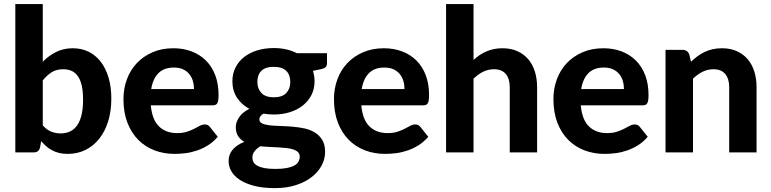

<svg xmlns="http://www.w3.org/2000/svg" viewBox="-20 -766 3875 965"><path d="M195 -136Q214.5 -113.5 237.2 -104.5Q260 -95.5 284.5 -95.5Q310 -95.5 330.8 -104.8Q351.5 -114 366.5 -134.2Q381.5 -154.5 389.5 -187Q397.5 -219.5 397.5 -265.5Q397.5 -306.5 391 -335.2Q384.5 -364 371.8 -382.5Q359 -401 340.5 -409.5Q322 -418 297.5 -418Q265 -418 241.2 -403.8Q217.5 -389.5 195 -362ZM195 -456Q225.5 -486.5 262.5 -505Q299.5 -523.5 345.5 -523.5Q390 -523.5 425.8 -505.8Q461.5 -488 486.8 -455Q512 -422 525.8 -375.2Q539.5 -328.5 539.5 -270.5Q539.5 -208 523.8 -156.8Q508 -105.5 479 -69Q450 -32.5 409.8 -12.5Q369.5 7.5 320 7.5Q296 7.5 277 2.8Q258 -2 242 -10.5Q226 -19 212.5 -30.8Q199 -42.5 187 -57L181.5 -26Q178 -11.5 170 -5.8Q162 0 148.5 0H57V-745.5H195Z M955 -318.5Q955 -340 949.2 -359.5Q943.5 -379 931 -394Q918.5 -409 899.5 -417.8Q880.5 -426.5 854 -426.5Q804.5 -426.5 776.5 -398.5Q748.5 -370.5 740 -318.5ZM738 -236.5Q744.5 -164 779.2 -130.5Q814 -97 870 -97Q898.5 -97 919.2 -103.8Q940 -110.5 955.8 -118.8Q971.5 -127 984.2 -133.8Q997 -140.5 1009.5 -140.5Q1025.5 -140.5 1034.5 -128.5L1074.5 -78.5Q1052.5 -53 1026 -36.2Q999.5 -19.5 971 -9.8Q942.5 0 913.5 3.8Q884.5 7.5 857.5 7.5Q803.5 7.5 756.8 -10.2Q710 -28 675.2 -62.8Q640.5 -97.5 620.5 -149Q600.5 -200.5 600.5 -268.5Q600.5 -321 617.8 -367.5Q635 -414 667.5 -448.5Q700 -483 746.5 -503.2Q793 -523.5 851.5 -523.5Q901 -523.5 942.8 -507.8Q984.5 -492 1014.8 -462Q1045 -432 1061.8 -388.2Q1078.5 -344.5 1078.5 -288.5Q1078.5 -273 1077 -263Q1075.5 -253 1072 -247Q1068.5 -241 1062.5 -238.8Q1056.5 -236.5 1047 -236.5Z M1356 -277Q1398.5 -277 1418.8 -298.5Q1439 -320 1439 -354Q1439 -389.5 1418.8 -409.8Q1398.5 -430 1356 -430Q1313.5 -430 1293.5 -409.8Q1273.5 -389.5 1273.5 -354Q1273.5 -320.5 1293.8 -298.8Q1314 -277 1356 -277ZM1486.5 21Q1486.5 7.5 1478 -1Q1469.5 -9.5 1455.2 -14.5Q1441 -19.5 1421.5 -21.8Q1402 -24 1380 -25.2Q1358 -26.5 1334.5 -27.5Q1311 -28.5 1288.5 -31Q1271 -20.5 1259.8 -6.2Q1248.5 8 1248.5 26Q1248.5 38.5 1254.2 49Q1260 59.5 1273.5 67Q1287 74.5 1309 78.8Q1331 83 1364 83Q1398 83 1421.5 78.5Q1445 74 1459.5 65.8Q1474 57.5 1480.2 46Q1486.5 34.5 1486.5 21ZM1623.5 -498.5V-448Q1623.5 -436 1616.8 -429Q1610 -422 1594.5 -418.5L1552.5 -410Q1561 -385.5 1561 -357.5Q1561 -319 1545.2 -288.2Q1529.5 -257.5 1502 -235.8Q1474.5 -214 1437 -202.2Q1399.5 -190.5 1356 -190.5Q1328.5 -190.5 1304.5 -195Q1283.5 -182 1283.5 -166.5Q1283.5 -152 1297.8 -145.5Q1312 -139 1335.2 -136.2Q1358.5 -133.5 1388.2 -132.8Q1418 -132 1448.8 -129.5Q1479.5 -127 1509.2 -120.8Q1539 -114.5 1562.2 -100.2Q1585.5 -86 1599.8 -62.5Q1614 -39 1614 -2Q1614 32.5 1597 65Q1580 97.5 1547.8 123Q1515.5 148.5 1468.5 164Q1421.5 179.5 1361.5 179.5Q1302 179.5 1258.2 168.2Q1214.5 157 1185.8 138.2Q1157 119.5 1143 95Q1129 70.5 1129 44Q1129 9.5 1150 -14.5Q1171 -38.5 1208 -53Q1188.5 -64 1176.8 -81.8Q1165 -99.5 1165 -128Q1165 -151 1181.8 -176.5Q1198.5 -202 1233.5 -219Q1194 -240 1171 -275.2Q1148 -310.5 1148 -357.5Q1148 -396 1163.8 -427Q1179.5 -458 1207.5 -479.8Q1235.5 -501.5 1273.5 -513Q1311.5 -524.5 1356 -524.5Q1422 -524.5 1472.5 -498.5Z M2013 -318.5Q2013 -340 2007.2 -359.5Q2001.5 -379 1989 -394Q1976.5 -409 1957.5 -417.8Q1938.5 -426.5 1912 -426.5Q1862.5 -426.5 1834.5 -398.5Q1806.5 -370.5 1798 -318.5ZM1796 -236.5Q1802.5 -164 1837.2 -130.5Q1872 -97 1928 -97Q1956.5 -97 1977.2 -103.8Q1998 -110.5 2013.8 -118.8Q2029.5 -127 2042.2 -133.8Q2055 -140.5 2067.5 -140.5Q2083.5 -140.5 2092.5 -128.5L2132.5 -78.5Q2110.5 -53 2084 -36.2Q2057.5 -19.5 2029 -9.8Q2000.5 0 1971.5 3.8Q1942.5 7.5 1915.5 7.5Q1861.5 7.5 1814.8 -10.2Q1768 -28 1733.2 -62.8Q1698.5 -97.5 1678.5 -149Q1658.5 -200.5 1658.5 -268.5Q1658.5 -321 1675.8 -367.5Q1693 -414 1725.5 -448.5Q1758 -483 1804.5 -503.2Q1851 -523.5 1909.5 -523.5Q1959 -523.5 2000.8 -507.8Q2042.5 -492 2072.8 -462Q2103 -432 2119.8 -388.2Q2136.5 -344.5 2136.5 -288.5Q2136.5 -273 2135 -263Q2133.5 -253 2130 -247Q2126.5 -241 2120.5 -238.8Q2114.5 -236.5 2105 -236.5Z M2360 -465Q2374.5 -478 2390.2 -488.8Q2406 -499.5 2423.8 -507.2Q2441.5 -515 2461.8 -519.2Q2482 -523.5 2505.5 -523.5Q2547.5 -523.5 2580 -509Q2612.5 -494.5 2634.8 -468.5Q2657 -442.5 2668.2 -406.5Q2679.5 -370.5 2679.5 -327.5V0H2542V-327.5Q2542 -370.5 2522 -394.2Q2502 -418 2463 -418Q2434 -418 2408.5 -405.5Q2383 -393 2360 -370.5V0H2222V-745.5H2360Z M3116 -318.5Q3116 -340 3110.2 -359.5Q3104.5 -379 3092 -394Q3079.5 -409 3060.5 -417.8Q3041.5 -426.5 3015 -426.5Q2965.5 -426.5 2937.5 -398.5Q2909.5 -370.5 2901 -318.5ZM2899 -236.5Q2905.5 -164 2940.2 -130.5Q2975 -97 3031 -97Q3059.5 -97 3080.2 -103.8Q3101 -110.5 3116.8 -118.8Q3132.5 -127 3145.2 -133.8Q3158 -140.5 3170.5 -140.5Q3186.5 -140.5 3195.5 -128.5L3235.5 -78.5Q3213.5 -53 3187 -36.2Q3160.5 -19.5 3132 -9.8Q3103.5 0 3074.5 3.8Q3045.5 7.5 3018.5 7.5Q2964.5 7.5 2917.8 -10.2Q2871 -28 2836.2 -62.8Q2801.5 -97.5 2781.5 -149Q2761.5 -200.5 2761.5 -268.5Q2761.5 -321 2778.8 -367.5Q2796 -414 2828.5 -448.5Q2861 -483 2907.5 -503.2Q2954 -523.5 3012.5 -523.5Q3062 -523.5 3103.8 -507.8Q3145.5 -492 3175.8 -462Q3206 -432 3222.8 -388.2Q3239.5 -344.5 3239.5 -288.5Q3239.5 -273 3238 -263Q3236.5 -253 3233 -247Q3229.5 -241 3223.5 -238.8Q3217.5 -236.5 3208 -236.5Z M3453 -455.5Q3468.5 -470.5 3485.2 -483Q3502 -495.5 3520.8 -504.5Q3539.5 -513.5 3561.2 -518.5Q3583 -523.5 3608.5 -523.5Q3650.5 -523.5 3683 -509Q3715.5 -494.5 3737.8 -468.5Q3760 -442.5 3771.2 -406.5Q3782.5 -370.5 3782.5 -327.5V0H3645V-327.5Q3645 -370.5 3625 -394.2Q3605 -418 3566 -418Q3537 -418 3511.5 -405.5Q3486 -393 3463 -370.5V0H3325V-515.5H3410Q3436 -515.5 3444.5 -491.5Z"/></svg>

Font: LatoLatin Heavy
Style: Regular
Weight: 800
Designer: Lukasz Dziedzic with Adam Twardoch and Botio Nikoltchev
Foundry: tyPoland Lukasz Dziedzic
Version: Version 2.015; 2015-08-06; http://www.latofonts.com/